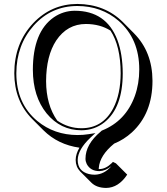

<svg xmlns="http://www.w3.org/2000/svg" viewBox="-20 -678 837 964"><path d="M562 142.1 618.7 198.7Q574.7 265.1 512.7 265.6Q465.3 265.1 439 239.3L382.3 182.6Q360.4 159.7 359.9 125Q360.4 94.7 378.9 63.5Q271 48.3 198.2 -23.9L141.6 -80.6Q52.2 -170.9 51.8 -310.1Q51.8 -460.9 147 -562Q238.3 -657.7 368.2 -658.2Q505.9 -657.2 596.7 -567.4L652.8 -510.7Q745.1 -417.5 745.6 -272.5Q745.6 -108.4 642.1 -13.2Q602.5 22.9 553.2 43Q481 102.1 476.1 164.6Q476.1 168 475.6 170.9Q478 170.9 479 170.9Q510.3 170.9 541.5 140.6Q544.4 137.7 546.9 134.8ZM411.6 -557.6Q317.9 -557.6 262.2 -474.6Q211.9 -397.9 211.4 -270.5Q211.9 -150.9 267.6 -72.3Q323.2 -34.2 389.2 -34.2Q495.6 -34.2 548.3 -133.8Q585.4 -204.6 585.9 -310.1Q585.4 -447.3 534.7 -524.4Q482.9 -557.1 411.6 -557.6ZM355 -624Q513.2 -624 569.3 -477.5Q595.7 -407.2 596.2 -310.1Q596.2 -137.2 503.9 -63.5Q454.1 -24.4 389.2 -23.9Q283.7 -23.9 213.9 -108.9Q145.5 -193.4 145 -327.1Q145 -518.1 250.5 -591.3Q297.9 -623.5 355 -624ZM539.1 156.2Q510.3 180.2 479 181.2Q434.6 181.2 415.5 145.5Q409.2 132.3 409.2 119.1Q409.2 46.4 485.4 -17.1Q488.3 -19.5 490.2 -21.5L491.2 -22.5L492.7 -22.9Q610.8 -70.3 656.7 -195.3Q679.2 -257.3 679.2 -329.1Q679.2 -482.9 575.7 -573.2Q489.7 -647.5 368.2 -647.9Q237.8 -647.9 149.4 -549.8Q62.5 -452.1 62 -310.1Q62 -158.2 167.5 -70.3Q252.4 -0.5 369.1 0Q398.4 0 425.8 -4.4L459 -9.8L434.6 12.7Q371.1 72.3 370.1 125Q370.1 181.6 426.3 195.8Q440.4 199.2 456.1 199.2Q503.4 197.8 539.1 156.2Z"/></svg>

Font: Linux Biolinum Shadow O
Style: Regular
Weight: 400
Designer: Philipp H. Poll
Foundry: Philipp H. Poll
Version: Version 1.0.4